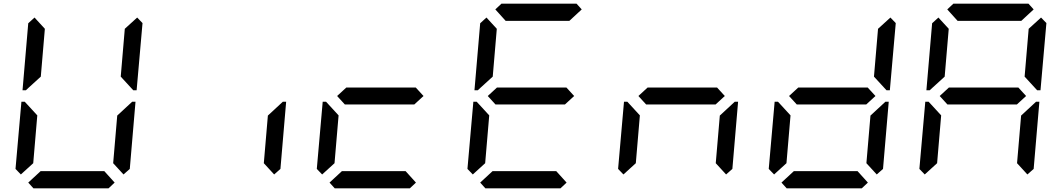

<svg xmlns="http://www.w3.org/2000/svg" viewBox="-20 -1020 5752 1040"><path d="M93 -75 64 -105 96 -469H114L126 -456L182 -395L160 -136ZM134 -544 120 -531H102L133 -894L167 -925L223 -864L201 -605ZM723 -925 752 -895 720 -531H702L690 -544L634 -605L656 -864ZM601 -31 568 0H161L133 -31L200 -93H545ZM682 -456 696 -469H714L683 -105L649 -75L593 -136L615 -394Z M1498 -456 1512 -469H1530L1499 -105L1465 -75L1409 -136L1431 -394Z M1725 -75 1696 -105 1728 -469H1746L1758 -456L1814 -395L1792 -136ZM2232 -546 2274 -500 2224 -454H1848L1806 -500L1856 -546ZM2233 -31 2200 0H1793L1765 -31L1832 -93H2177Z M2541 -75 2512 -105 2544 -469H2562L2574 -456L2630 -395L2608 -136ZM2582 -544 2568 -531H2550L2581 -894L2615 -925L2671 -864L2649 -605ZM2663 -969 2696 -1000H3103L3131 -969L3064 -907H2719ZM3048 -546 3090 -500 3040 -454H2664L2622 -500L2672 -546ZM3049 -31 3016 0H2609L2581 -31L2648 -93H2993Z M3357 -75 3328 -105 3360 -469H3378L3390 -456L3446 -395L3424 -136ZM3864 -546 3906 -500 3856 -454H3480L3438 -500L3488 -546ZM3946 -456 3960 -469H3978L3947 -105L3913 -75L3857 -136L3879 -394Z M4173 -75 4144 -105 4176 -469H4194L4206 -456L4262 -395L4240 -136ZM4680 -546 4722 -500 4672 -454H4296L4254 -500L4304 -546ZM4803 -925 4832 -895 4800 -531H4782L4770 -544L4714 -605L4736 -864ZM4681 -31 4648 0H4241L4213 -31L4280 -93H4625ZM4762 -456 4776 -469H4794L4763 -105L4729 -75L4673 -136L4695 -394Z M4989 -75 4960 -105 4992 -469H5010L5022 -456L5078 -395L5056 -136ZM5030 -544 5016 -531H4998L5029 -894L5063 -925L5119 -864L5097 -605ZM5111 -969 5144 -1000H5551L5579 -969L5512 -907H5167ZM5496 -546 5538 -500 5488 -454H5112L5070 -500L5120 -546ZM5619 -925 5648 -895 5616 -531H5598L5586 -544L5530 -605L5552 -864ZM5578 -456 5592 -469H5610L5579 -105L5545 -75L5489 -136L5511 -394Z"/></svg>

Font: DSEG7 Classic Mini
Style: Italic
Weight: 400
Italic angle: -5°
Designer: Keshikan(Twitter:@keshinomi_88pro)
Version: Version 0.46